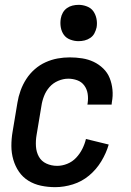

<svg xmlns="http://www.w3.org/2000/svg" viewBox="-20 -765 540 793"><path d="M208 8Q178 8 149.5 2Q121 -4 97.5 -18.5Q74 -33 58.5 -55.5Q43 -78 35 -105.5Q27 -133 27 -162.5Q27 -192 32 -221L52 -341Q56 -366 65 -391Q74 -416 88.5 -438.5Q103 -461 123.5 -479Q144 -497 168.5 -508Q193 -519 218 -523.5Q243 -528 268 -528Q294 -528 319.5 -524Q345 -520 367 -509.5Q389 -499 406.5 -482Q424 -465 433 -442.5Q442 -420 444.5 -394.5Q447 -369 442 -343L441 -333H341L342 -339Q345 -359 342 -378Q339 -397 328 -412Q317 -427 299 -433.5Q281 -440 262 -440Q241 -440 220 -431Q199 -422 184.5 -405.5Q170 -389 162 -368.5Q154 -348 151 -327L131 -207Q127 -184 128.5 -160.5Q130 -137 140.5 -118Q151 -99 171.5 -89.5Q192 -80 216 -80Q237 -80 258 -88.5Q279 -97 294.5 -113.5Q310 -130 320 -150Q330 -170 335 -191L429 -168Q419 -133 398.5 -99Q378 -65 348 -40Q318 -15 281 -3.5Q244 8 208 8ZM304 -595Q287 -595 270 -601.5Q253 -608 243.5 -621.5Q234 -635 231 -652.5Q228 -670 231 -688Q233 -701 239.5 -712.5Q246 -724 256.5 -731.5Q267 -739 279.5 -742Q292 -745 305 -745Q322 -745 339 -738.5Q356 -732 365.5 -718.5Q375 -705 378.5 -687.5Q382 -670 379 -652Q376 -639 370 -627.5Q364 -616 353 -608.5Q342 -601 329.5 -598Q317 -595 304 -595Z"/></svg>

Font: Iosevka Semibold
Style: Italic
Weight: 600
Italic angle: -9°
Monospace: yes
Designer: Belleve Invis
Foundry: Belleve Invis
Version: Version 32.5.0; ttfautohint (v1.8.4)